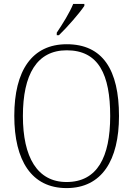

<svg xmlns="http://www.w3.org/2000/svg" viewBox="-20 -951 682 981"><path d="M270 -784V-771H281C323 -811 388 -886 411 -921V-931H354C336 -886 300 -829 270 -784ZM320 10C501 10 588 -133 588 -358C588 -594 505 -725 321 -725C144 -725 53 -591 53 -359C53 -131 141 10 320 10ZM320 -21C170 -21 97 -149 97 -358C97 -570 168 -694 321 -694C484 -694 543 -570 543 -358C543 -148 477 -21 320 -21Z"/></svg>

Font: Noto Serif Devanagari SemiCondensed ExtraLight
Style: Regular
Weight: 200
Width: 4
Designer: Universal Thirst, Indian Type Foundry and the Monotype Design Team
Foundry: Monotype Imaging Inc.
Version: Version 2.004